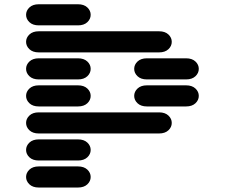

<svg xmlns="http://www.w3.org/2000/svg" viewBox="-20 -756 1040 888"><path d="M159.2 111.3H340.8Q368.2 111.3 383.8 96.7Q399.4 82 399.4 62.5Q399.4 43 383.8 28.3Q368.2 13.7 340.8 13.7H159.2Q131.8 13.7 116.2 28.3Q100.6 43 100.6 62.5Q100.6 82 116.2 96.7Q131.8 111.3 159.2 111.3ZM159.2 -13.7H340.8Q368.2 -13.7 383.8 -28.3Q399.4 -43 399.4 -62.5Q399.4 -82 383.8 -96.7Q368.2 -111.3 340.8 -111.3H159.2Q131.8 -111.3 116.2 -96.7Q100.6 -82 100.6 -62.5Q100.6 -43 116.2 -28.3Q131.8 -13.7 159.2 -13.7ZM159.2 -138.7H715.8Q743.2 -138.7 758.8 -153.3Q774.4 -168 774.4 -187.5Q774.4 -207 758.8 -221.7Q743.2 -236.3 715.8 -236.3H159.2Q131.8 -236.3 116.2 -221.7Q100.6 -207 100.6 -187.5Q100.6 -168 116.2 -153.3Q131.8 -138.7 159.2 -138.7ZM159.2 -263.7H340.8Q368.2 -263.7 383.8 -278.3Q399.4 -293 399.4 -312.5Q399.4 -332 383.8 -346.7Q368.2 -361.3 340.8 -361.3H159.2Q131.8 -361.3 116.2 -346.7Q100.6 -332 100.6 -312.5Q100.6 -293 116.2 -278.3Q131.8 -263.7 159.2 -263.7ZM659.2 -263.7H840.8Q868.2 -263.7 883.8 -278.3Q899.4 -293 899.4 -312.5Q899.4 -332 883.8 -346.7Q868.2 -361.3 840.8 -361.3H659.2Q631.8 -361.3 616.2 -346.7Q600.6 -332 600.6 -312.5Q600.6 -293 616.2 -278.3Q631.8 -263.7 659.2 -263.7ZM159.2 -388.7H340.8Q368.2 -388.7 383.8 -403.3Q399.4 -418 399.4 -437.5Q399.4 -457 383.8 -471.7Q368.2 -486.3 340.8 -486.3H159.2Q131.8 -486.3 116.2 -471.7Q100.6 -457 100.6 -437.5Q100.6 -418 116.2 -403.3Q131.8 -388.7 159.2 -388.7ZM659.2 -388.7H840.8Q868.2 -388.7 883.8 -403.3Q899.4 -418 899.4 -437.5Q899.4 -457 883.8 -471.7Q868.2 -486.3 840.8 -486.3H659.2Q631.8 -486.3 616.2 -471.7Q600.6 -457 600.6 -437.5Q600.6 -418 616.2 -403.3Q631.8 -388.7 659.2 -388.7ZM159.2 -513.7H715.8Q743.2 -513.7 758.8 -528.3Q774.4 -543 774.4 -562.5Q774.4 -582 758.8 -596.7Q743.2 -611.3 715.8 -611.3H159.2Q131.8 -611.3 116.2 -596.7Q100.6 -582 100.6 -562.5Q100.6 -543 116.2 -528.3Q131.8 -513.7 159.2 -513.7ZM159.2 -638.7H340.8Q368.2 -638.7 383.8 -653.3Q399.4 -668 399.4 -687.5Q399.4 -707 383.8 -721.7Q368.2 -736.3 340.8 -736.3H159.2Q131.8 -736.3 116.2 -721.7Q100.6 -707 100.6 -687.5Q100.6 -668 116.2 -653.3Q131.8 -638.7 159.2 -638.7Z"/></svg>

Font: Sixtyfour
Style: Regular
Weight: 400
Designer: Jens Kutilek
Foundry: Jens Kutilek
Version: Version 2.001